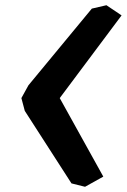

<svg xmlns="http://www.w3.org/2000/svg" viewBox="-20 -756 486 736"><path d="M376 -79 306 -40 254 -53 75 -331 62 -380 89 -429 332 -723 388 -736 446 -697 209 -380Z"/></svg>

Font: Chau Philomene One
Style: Italic
Weight: 400
Designer: Vicente Lamonaca
Foundry: TipoType
Version: Version 1.001